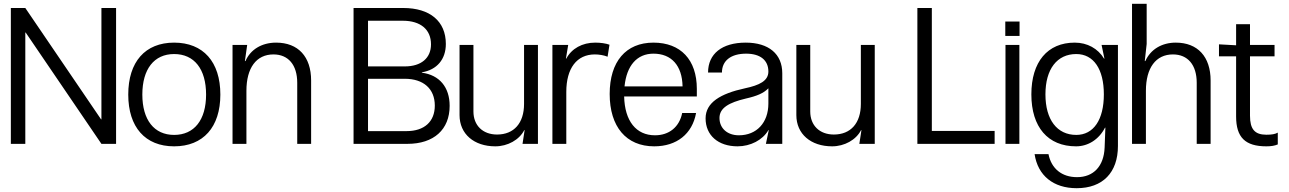

<svg xmlns="http://www.w3.org/2000/svg" viewBox="-20 -756 6772 1009"><path d="M113 -714H37V0H113V-585H115L513 0H590V-714H513V-129H511Z M895 -532C743 -532 654 -431 654 -259C654 -88 743 13 895 13C1048 13 1138 -88 1138 -259C1138 -431 1048 -532 895 -532ZM728 -259C728 -393 790 -472 895 -472C1001 -472 1063 -393 1063 -259C1063 -126 1001 -47 895 -47C790 -47 728 -126 728 -259Z M1275 0V-279C1275 -399 1327 -470 1417 -470C1495 -470 1542 -415 1542 -321V0H1615V-333C1615 -458 1547 -532 1431 -532C1356 -532 1296 -496 1270 -435H1267L1279 -520H1202V0Z M1838 0H2121C2260 0 2343 -75 2343 -200C2343 -298 2289 -362 2197 -374V-376C2276 -389 2323 -444 2323 -525C2323 -644 2240 -714 2099 -714H1838ZM1914 -67V-342H2107C2206 -342 2265 -289 2265 -201C2265 -117 2210 -67 2117 -67ZM1914 -407V-647H2097C2190 -647 2245 -601 2245 -523C2245 -451 2194 -407 2107 -407Z M2583 13C2648 13 2709 -21 2735 -72H2737L2726 0H2807V-520H2734V-210C2734 -109 2681 -49 2592 -49C2517 -49 2468 -97 2468 -170V-520H2395V-151C2395 -52 2471 13 2583 13Z M2956 0V-273C2956 -397 3011 -470 3106 -470C3128 -470 3153 -466 3173 -458L3183 -521C3164 -528 3136 -532 3108 -532C3040 -532 2984 -501 2956 -448H2954L2966 -520H2883V0Z M3638 -162H3565C3550 -88 3496 -45 3422 -45C3323 -45 3263 -120 3260 -249H3642V-289C3642 -442 3557 -532 3414 -532C3269 -532 3184 -432 3184 -262C3184 -90 3271 13 3418 13C3536 13 3618 -52 3638 -162ZM3262 -302C3273 -412 3328 -474 3414 -474C3509 -474 3565 -411 3567 -302Z M3856 13C3924 13 3988 -20 4018 -72H4020L4005 0H4091V-371C4091 -472 4020 -532 3899 -532C3774 -532 3701 -473 3701 -375H3774C3774 -437 3821 -474 3901 -474C3975 -474 4018 -440 4018 -380C4018 -331 3971 -308 3895 -292C3766 -264 3688 -217 3688 -134C3688 -45 3754 13 3856 13ZM3761 -136C3761 -189 3811 -217 3899 -238C3957 -251 3993 -266 4018 -292V-212C4018 -111 3956 -45 3863 -45C3802 -45 3761 -82 3761 -136Z M4353 13C4418 13 4479 -21 4505 -72H4507L4496 0H4577V-520H4504V-210C4504 -109 4451 -49 4362 -49C4287 -49 4238 -97 4238 -170V-520H4165V-151C4165 -52 4241 13 4353 13Z M5207 -68H4877V-714H4801V0H5207Z M5337 -520H5264V0H5337ZM5263 -567H5338V-643H5263Z M5855 11V-520H5769L5784 -448H5782C5750 -501 5694 -532 5628 -532C5485 -532 5400 -431 5400 -260C5400 -88 5487 13 5635 13C5698 13 5755 -23 5787 -85H5789L5785 20C5781 117 5727 175 5640 175C5560 175 5505 130 5490 54H5417C5434 167 5516 233 5638 233C5775 233 5855 151 5855 11ZM5474 -260C5474 -393 5535 -472 5636 -472C5727 -472 5781 -393 5781 -260C5781 -127 5727 -47 5636 -47C5535 -47 5474 -127 5474 -260Z M6006 -736H5929V0H6002V-279C6002 -399 6054 -470 6144 -470C6222 -470 6269 -415 6269 -321V0H6342V-333C6342 -458 6274 -532 6159 -532C6085 -532 6026 -496 5999 -435H5996L6006 -525Z M6476 -144C6476 -34 6524 13 6635 13C6660 13 6678 10 6695 3V-59C6681 -51 6663 -48 6635 -48C6574 -48 6549 -77 6549 -148V-460H6678V-520H6549V-629H6476V-518L6386 -523V-460H6476Z"/></svg>

Font: Non Bureau Light
Style: Regular
Weight: 300
Designer: Jona Saucedo
Foundry: Non Foundry
Version: Version 1.000;FEAKit 1.0